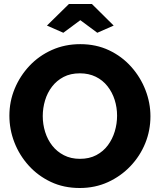

<svg xmlns="http://www.w3.org/2000/svg" viewBox="-20 -935 800 961"><path d="M379 6Q299 6 234.5 -24.5Q170 -55 123.5 -106.5Q77 -158 52 -222.5Q27 -287 27 -356Q27 -427 53.5 -491Q80 -555 127.5 -605.5Q175 -656 240 -685Q305 -714 382 -714Q461 -714 525.5 -683.5Q590 -653 636.5 -601Q683 -549 708 -484.5Q733 -420 733 -353Q733 -282 707 -218Q681 -154 633 -103.5Q585 -53 520.5 -23.5Q456 6 379 6ZM194 -354Q194 -313 206 -274.5Q218 -236 241.5 -206Q265 -176 300 -158Q335 -140 380 -140Q427 -140 462 -158.5Q497 -177 520 -208Q543 -239 554.5 -277.5Q566 -316 566 -356Q566 -397 554 -435Q542 -473 518 -503.5Q494 -534 459 -551Q424 -568 380 -568Q333 -568 298.5 -550Q264 -532 240.5 -501.5Q217 -471 205.5 -432.5Q194 -394 194 -354ZM215 -807 325 -915H440L549 -807L467 -771L382 -834L297 -771Z"/></svg>

Font: Raleway Thin ExtraBold
Style: Regular
Weight: 800
Version: Version 4.026